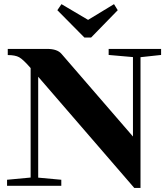

<svg xmlns="http://www.w3.org/2000/svg" viewBox="-20 -900 812 930"><path d="M388.7 -718.3 257.8 -850.6 277.8 -879.9 406.7 -803.7 532.2 -879.9 550.3 -850.6 421.4 -718.3ZM14.2 0V-29.3L128.4 -40V-570.3Q92.3 -611.8 73 -622.6Q53.7 -633.3 17.6 -633.3V-663.1H208.5Q257.3 -663.1 277.8 -639.2L624 -238.8V-623.5L506.3 -633.8V-663.1H760.3V-633.8L660.6 -623V10.3H630.4L165 -528.3V-39.6L276.9 -29.3V0Z"/></svg>

Font: Elstob Grade
Style: Regular
Weight: 400
Designer: Peter S. Baker
Version: Version 1.015